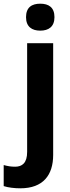

<svg xmlns="http://www.w3.org/2000/svg" viewBox="-75 -873 380 1040"><path d="M66 -780C66 -728 98 -707 143 -707C188 -707 220 -728 220 -780C220 -833 189 -853 143 -853C97 -853 66 -833 66 -780ZM35 147C159 147 213 75 213 -34V-639H72V-50C72 10 45 30 7 30C-16 30 -33 27 -55 21V135C-31 143 4 147 35 147Z"/></svg>

Font: Noto Sans Kannada UI SemiCondensed
Style: Bold
Weight: 700
Width: 4
Designer: Jelle Bosma - Monotype Design Team
Foundry: Monotype Imaging Inc.
Version: Version 2.005